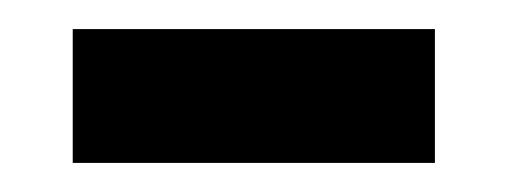

<svg xmlns="http://www.w3.org/2000/svg" viewBox="-20 -334 349 132"><path d="M30 -222V-314H279V-222Z"/></svg>

Font: Noto Sans Adlam Unjoined Medium
Style: Regular
Weight: 500
Version: Version 3.001